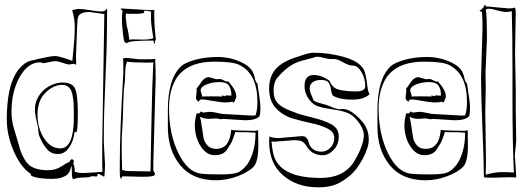

<svg xmlns="http://www.w3.org/2000/svg" viewBox="-20 -756 2254 819"><path d="M390 -3 382 -4H368Q368 0 341.5 1Q315 2 311 3Q307 4 304 5Q301 6 299 6.5Q297 7 295.5 7.5Q294 8 293 8H292Q289 8 287 -7L286 -40Q286 -48 287 -49Q283 -45 280 -33.5Q277 -22 268 -12Q244 7 204 7Q164 7 137.5 1.5Q111 -4 111 -11Q111 -13 112 -14Q70 -40 39.5 -109Q9 -178 9 -246Q9 -444 97 -492Q100 -495 149 -506Q198 -517 215 -517Q232 -517 290 -496Q289 -497 289 -501Q289 -505 294 -553Q299 -601 299 -637.5Q299 -674 288 -713L313 -718Q333 -718 365 -712.5Q397 -707 411.5 -707Q426 -707 429.5 -712.5Q433 -718 437 -718Q436 -671 436 -614Q436 -557 429.5 -413.5Q423 -270 423 -192V-145L428 -53Q428 -27 425 -3Q420 -3 412.5 -8.5Q405 -14 397 -14Q396 -13 395.5 -8Q395 -3 390 -3ZM295 -484 276 -481Q266 -481 247.5 -488Q229 -495 216.5 -495Q204 -495 165 -486Q158 -490 150 -490Q100 -490 64.5 -428.5Q29 -367 29 -277Q29 -242 40.5 -204.5Q52 -167 55 -156Q72 -87 97.5 -58.5Q123 -30 185 -30Q217 -30 241.5 -46Q266 -62 276 -65Q282 -77 287 -77Q295 -74 295 -68Q295 -62 292 -58Q299 -50 299 -23Q317 -18 333 -18Q349 -18 417 -23Q416 -42 416 -79V-135L425 -696L361 -705L349 -704H348Q338 -704 326 -698Q314 -692 311.5 -677Q309 -662 304 -510L305 -490Q305 -488 304.5 -484Q304 -480 304 -479Q299 -484 295 -484ZM304 -191 300 -194Q298 -194 298 -193Q294 -155 275 -127Q256 -99 227.5 -99Q199 -99 182.5 -117.5Q166 -136 156 -157Q146 -178 145 -184Q144 -190 143.5 -199Q143 -208 142 -215Q129 -265 129 -289Q129 -332 160 -365Q191 -398 239 -404H247Q287 -404 299.5 -379.5Q312 -355 312 -273Q312 -191 304 -191ZM295 -257Q295 -260 295 -279Q295 -298 294 -314Q293 -330 289 -352Q281 -394 244.5 -394Q208 -394 174 -360.5Q140 -327 140 -268Q140 -209 168 -166Q196 -123 237 -123Q295 -123 295 -257Z M520 -509 576 -503Q640 -503 642 -505Q644 -451 644 -423L634 -61V-28Q635 -26 638 -21.5Q641 -17 641 -13Q641 -2 597 -2H582L504 -4Q500 -3 499 1.5Q498 6 496 6Q491 6 491 -23V-59Q491 -199 506 -441V-490Q506 -496 504 -506Q510 -509 520 -509ZM545 -26 614 -25H622Q623 -71 626 -235Q629 -399 634 -490Q627 -489 616 -489H598Q549 -489 522 -493Q514 -475 514 -444.5Q514 -414 510.5 -391Q507 -368 505.5 -303Q504 -238 501.5 -206.5Q499 -175 499 -131Q499 -87 501 -31L505 -30Q506 -30 512 -28Q522 -26 545 -26ZM495 -720 615 -713H627Q637 -713 639 -714Q638 -713 638 -703V-689Q638 -644 645 -586Q641 -584 641 -578Q641 -572 639 -569Q636 -569 636 -574V-580Q636 -583 631 -583Q522 -583 522 -571Q519 -574 516 -574H514Q509 -574 504.5 -612.5Q500 -651 500 -674.5Q500 -698 503 -707Q503 -711 499 -713.5Q495 -716 495 -720ZM594 -710 595 -704Q595 -697 557 -697Q519 -697 518 -698L516 -688Q517 -678 518 -668Q519 -658 520 -651.5Q521 -645 521 -642Q523 -642 527 -618.5Q531 -595 531 -587L549 -588L589 -587Q618 -587 634 -593Q624 -653 624 -678.5Q624 -704 625 -705Q618 -710 598 -710Z M924 -247 902 -251 871 -249Q850 -249 833 -258Q837 -244 841 -215.5Q845 -187 848 -169Q851 -151 864.5 -136Q878 -121 902 -121Q960 -121 966 -202Q994 -198 1068 -198Q1077 -198 1081 -202L1082 -135Q1082 -69 1063 -46Q1040 -22 994 -4.5Q948 13 901 13Q801 13 748.5 -51.5Q696 -116 696 -215V-286Q696 -418 751 -472Q767 -488 811 -500.5Q855 -513 907 -513Q959 -513 1005 -492.5Q1051 -472 1061 -442Q1064 -437 1066 -427Q1070 -405 1078 -400Q1091 -319 1091 -295.5Q1091 -272 1087 -260Q1070 -243 1027 -243L929 -249ZM819 -273 827 -272Q832 -272 837 -281Q842 -276 848 -276L875 -279Q886 -279 906 -274.5Q926 -270 929 -270L1055 -263Q1068 -263 1070 -264Q1078 -286 1078 -321Q1078 -440 1003 -478Q976 -493 895 -493Q796 -493 748 -442Q728 -422 714.5 -384Q701 -346 701 -294Q701 -184 741 -102.5Q781 -21 839 -15Q866 -12 918 -12Q970 -12 991 -19Q1012 -26 1035 -55Q1070 -108 1070 -190Q1044 -192 1036 -192H1000Q991 -192 984 -193Q972 -156 965 -144.5Q958 -133 949 -119Q933 -94 896.5 -94Q860 -94 835.5 -133Q811 -172 811 -222Q811 -243 819 -273ZM903 -418 918 -419Q924 -419 934 -413.5Q944 -408 948.5 -408Q953 -408 954 -409Q988 -370 988 -345Q988 -340 983 -329Q978 -318 976.5 -318Q975 -318 970 -323Q963 -319 942.5 -319Q922 -319 887.5 -325.5Q853 -332 841.5 -332Q830 -332 828 -321Q827 -322 824 -325Q816 -331 816 -340L819 -368Q819 -377 818 -378Q824 -384 829 -392L840 -408Q854 -427 871 -427ZM947 -349 967 -348Q967 -377 956 -391.5Q945 -406 916 -406Q887 -406 861.5 -396Q836 -386 836 -371Q836 -367 839 -358.5Q842 -350 842 -344Q843 -345 879 -345Q915 -345 926 -344Q927 -345 927 -346Q926 -346 926 -347V-349Q939 -346 940 -345Q940 -349 947 -349Z M1429 -290 1443 -291Q1467 -291 1495.5 -267Q1524 -243 1538.5 -218.5Q1553 -194 1553 -160.5Q1553 -127 1527.5 -79Q1502 -31 1471 -5.5Q1440 20 1411 31.5Q1382 43 1337 43Q1246 43 1187 -8.5Q1128 -60 1128 -152Q1128 -155 1128.5 -162.5Q1129 -170 1129 -174Q1143 -167 1170 -167L1262 -175H1272Q1291 -175 1299 -142Q1302 -130 1315.5 -119.5Q1329 -109 1351 -109Q1373 -109 1389.5 -126Q1406 -143 1406 -168Q1406 -193 1377.5 -207.5Q1349 -222 1308 -230.5Q1267 -239 1226 -251.5Q1185 -264 1156.5 -295Q1128 -326 1128 -378Q1128 -430 1157 -462.5Q1186 -495 1250 -514Q1257 -516 1271 -521Q1299 -531 1318 -531Q1383 -531 1445.5 -513.5Q1508 -496 1530 -463Q1538 -449 1544 -411L1548 -382Q1549 -369 1556 -354Q1533 -331 1481 -331Q1429 -331 1400 -348Q1394 -357 1391.5 -376Q1389 -395 1380.5 -405Q1372 -415 1349 -415Q1326 -415 1313.5 -405Q1301 -395 1301 -380.5Q1301 -366 1308.5 -350Q1316 -334 1317 -328Q1326 -321 1347 -315.5Q1368 -310 1372 -308.5Q1376 -307 1389 -302Q1416 -290 1429 -290ZM1234 -158 1155 -152H1146Q1139 -152 1138 -153Q1143 -104 1150 -86Q1183 3 1348 3Q1442 3 1486 -60Q1532 -134 1532 -180Q1532 -203 1512.5 -230.5Q1493 -258 1472 -270Q1451 -282 1398.5 -289.5Q1346 -297 1327 -306.5Q1308 -316 1293.5 -339Q1279 -362 1279 -389Q1279 -436 1318 -436Q1352 -436 1386 -411Q1398 -378 1432 -372Q1462 -366 1500 -366Q1538 -366 1538 -389Q1538 -421 1522 -448.5Q1506 -476 1487 -476Q1468 -476 1444 -490Q1420 -504 1407 -504H1392Q1380 -504 1362 -509Q1344 -514 1335.5 -514Q1327 -514 1322.5 -512Q1318 -510 1290.5 -503Q1263 -496 1252 -492Q1207 -476 1163 -424Q1147 -405 1147 -369.5Q1147 -334 1165.5 -315Q1184 -296 1221 -283L1241 -275Q1258 -268 1313 -254.5Q1368 -241 1396.5 -224Q1425 -207 1425 -173.5Q1425 -140 1403.5 -117Q1382 -94 1358 -94Q1316 -94 1294 -123Q1292 -126 1285.5 -136Q1279 -146 1269 -152Q1259 -158 1234 -158Z M1818 -247 1796 -251 1765 -249Q1744 -249 1727 -258Q1731 -244 1735 -215.5Q1739 -187 1742 -169Q1745 -151 1758.5 -136Q1772 -121 1796 -121Q1854 -121 1860 -202Q1888 -198 1962 -198Q1971 -198 1975 -202L1976 -135Q1976 -69 1957 -46Q1934 -22 1888 -4.5Q1842 13 1795 13Q1695 13 1642.5 -51.5Q1590 -116 1590 -215V-286Q1590 -418 1645 -472Q1661 -488 1705 -500.5Q1749 -513 1801 -513Q1853 -513 1899 -492.5Q1945 -472 1955 -442Q1958 -437 1960 -427Q1964 -405 1972 -400Q1985 -319 1985 -295.5Q1985 -272 1981 -260Q1964 -243 1921 -243L1823 -249ZM1713 -273 1721 -272Q1726 -272 1731 -281Q1736 -276 1742 -276L1769 -279Q1780 -279 1800 -274.5Q1820 -270 1823 -270L1949 -263Q1962 -263 1964 -264Q1972 -286 1972 -321Q1972 -440 1897 -478Q1870 -493 1789 -493Q1690 -493 1642 -442Q1622 -422 1608.5 -384Q1595 -346 1595 -294Q1595 -184 1635 -102.5Q1675 -21 1733 -15Q1760 -12 1812 -12Q1864 -12 1885 -19Q1906 -26 1929 -55Q1964 -108 1964 -190Q1938 -192 1930 -192H1894Q1885 -192 1878 -193Q1866 -156 1859 -144.5Q1852 -133 1843 -119Q1827 -94 1790.5 -94Q1754 -94 1729.5 -133Q1705 -172 1705 -222Q1705 -243 1713 -273ZM1797 -418 1812 -419Q1818 -419 1828 -413.5Q1838 -408 1842.5 -408Q1847 -408 1848 -409Q1882 -370 1882 -345Q1882 -340 1877 -329Q1872 -318 1870.5 -318Q1869 -318 1864 -323Q1857 -319 1836.5 -319Q1816 -319 1781.5 -325.5Q1747 -332 1735.5 -332Q1724 -332 1722 -321Q1721 -322 1718 -325Q1710 -331 1710 -340L1713 -368Q1713 -377 1712 -378Q1718 -384 1723 -392L1734 -408Q1748 -427 1765 -427ZM1841 -349 1861 -348Q1861 -377 1850 -391.5Q1839 -406 1810 -406Q1781 -406 1755.5 -396Q1730 -386 1730 -371Q1730 -367 1733 -358.5Q1736 -350 1736 -344Q1737 -345 1773 -345Q1809 -345 1820 -344Q1821 -345 1821 -346Q1820 -346 1820 -347V-349Q1833 -346 1834 -345Q1834 -349 1841 -349Z M2177 -82Q2177 -82 2182 -5V1L2153 0L2079 2H2061Q2058 2 2044 0Q2044 -66 2038 -207Q2032 -348 2032 -424L2038 -630V-665Q2038 -677 2036 -703Q2036 -706 2031 -707Q2026 -708 2026 -712Q2030 -712 2036 -718Q2047 -729 2047 -736H2048Q2050 -736 2053 -728H2063L2150 -720Q2169 -720 2176 -724Q2180 -717 2180 -704L2177 -529L2180 -376V-278L2182 -154L2176 -93Q2176 -83 2177 -82ZM2050 -279 2053 -71Q2053 -61 2052.5 -41Q2052 -21 2052 -11Q2093 -22 2121.5 -22Q2150 -22 2172 -20Q2166 -145 2166 -328V-451Q2166 -621 2163 -709Q2156 -705 2139.5 -705Q2123 -705 2099 -712Q2075 -719 2067 -719Q2059 -719 2052 -715Q2057 -697 2057 -588L2051 -445L2052 -381Z"/></svg>

Font: Londrina Sketch
Style: Regular
Weight: 400
Designer: Marcelo Magalhaes
Foundry: Marcelo Magalhaes
Version: Version 1.001 2011